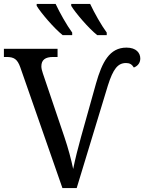

<svg xmlns="http://www.w3.org/2000/svg" viewBox="-20 -964 739 984"><path d="M301 -784H350V-797C322 -835 286 -899 265 -944H168V-934C189 -899 256 -820 301 -784ZM478 -784H527V-797C499 -835 463 -899 442 -944H345V-934C366 -899 433 -820 478 -784ZM300 0H373L533 -526C560 -611 584 -641 626 -641C645 -641 656 -634 666 -618C687 -626 699 -643 699 -664C699 -692 679 -720 628 -720C541 -720 503 -645 472 -536L395 -261C380 -207 366 -152 355 -98C345 -146 330 -203 310 -262L200 -587C195 -602 192 -613 192 -624C192 -657 212 -672 252 -672H275V-714H0V-672H13C52 -672 69 -661 84 -619Z"/></svg>

Font: Noto Serif Thai
Style: Regular
Weight: 400
Designer: Monotype Design Team
Foundry: Monotype Imaging Inc.
Version: Version 1.901